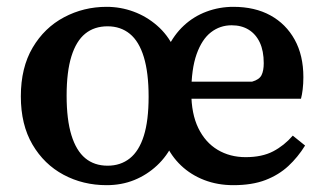

<svg xmlns="http://www.w3.org/2000/svg" viewBox="-20 -528 950 562"><path d="M292 14Q223 14 166 -16.5Q109 -47 75 -105Q41 -163 41 -246Q41 -330 75.5 -388.5Q110 -447 167.5 -477.5Q225 -508 292 -508Q333 -508 371 -494Q409 -480 440 -453Q471 -426 489 -388H471Q489 -426 518 -453Q547 -480 584.5 -494Q622 -508 663 -508Q726 -508 771.5 -483Q817 -458 842.5 -412Q868 -366 868 -302Q868 -283 866 -266.5Q864 -250 861 -239H488V-289H718Q739 -295 745.5 -308Q752 -321 752 -343Q752 -379 740.5 -403.5Q729 -428 708 -441Q687 -454 658 -454Q624 -454 597.5 -433.5Q571 -413 555.5 -369.5Q540 -326 540 -257Q540 -195 560.5 -153Q581 -111 617 -89.5Q653 -68 699 -68Q747 -68 779.5 -85Q812 -102 837 -131L873 -102Q852 -68 824 -42Q796 -16 757 -1Q718 14 663 14Q617 14 578 -1Q539 -16 510 -43.5Q481 -71 464 -109H487Q469 -71 439.5 -43.5Q410 -16 373 -1Q336 14 292 14ZM295 -43Q333 -43 360 -64.5Q387 -86 401 -130.5Q415 -175 415 -245Q415 -315 401 -361Q387 -407 360 -429Q333 -451 295 -451Q256 -451 229.5 -429.5Q203 -408 189 -363Q175 -318 175 -248Q175 -178 189 -132.5Q203 -87 229.5 -65Q256 -43 295 -43Z"/></svg>

Font: Source Serif 4 SemiBold
Style: Regular
Weight: 600
Designer: Frank Grießhammer
Foundry: Adobe Systems Incorporated
Version: Version 4.004;hotconv 1.0.116;makeotfexe 2.5.65601